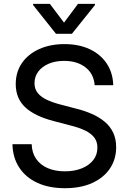

<svg xmlns="http://www.w3.org/2000/svg" viewBox="-20 -968 670 1000"><path d="M317.9 12.2Q234.9 12.2 174.3 -15.9Q113.8 -43.9 80.1 -95.5Q46.4 -147 44.9 -216.8H145Q146.5 -171.4 168.7 -139.9Q190.9 -108.4 229.2 -92Q267.6 -75.7 317.9 -75.7Q367.7 -75.7 405.8 -91.1Q443.8 -106.4 465.6 -134Q487.3 -161.6 487.3 -199.2Q487.3 -230.5 470.7 -252Q454.1 -273.4 422.6 -288.6Q391.1 -303.7 345.2 -314.9L261.7 -336.9Q162.1 -362.3 112.1 -408.7Q62 -455.1 62 -529.8Q62 -592.8 94.2 -639.6Q126.5 -686.5 184.1 -712.4Q241.7 -738.3 315.9 -738.3Q391.1 -738.3 447.5 -711.7Q503.9 -685.1 535.9 -637Q567.9 -588.9 569.8 -524.4H473.1Q468.3 -584 425 -617.4Q381.8 -650.9 313.5 -650.9Q268.1 -650.9 233.4 -636Q198.7 -621.1 179.2 -595Q159.7 -568.8 159.7 -534.7Q159.7 -503.4 177.7 -482.2Q195.8 -460.9 227.3 -446.8Q258.8 -432.6 299.3 -422.4L376 -402.3Q419.9 -391.6 457.8 -375Q495.6 -358.4 524.4 -334.7Q553.2 -311 569.1 -278.1Q585 -245.1 585 -201.2Q585 -138.7 552.7 -90.6Q520.5 -42.5 460.7 -15.1Q400.9 12.2 317.9 12.2ZM239.7 -947.8 313.5 -850.1 386.2 -947.8H474.6V-941.9L354.5 -792H271.5L152.3 -941.9V-947.8Z"/></svg>

Font: Inter Cardless Tabular
Style: Regular
Weight: 400
Designer: Rasmus Andersson
Foundry: rsms
Version: Version 4.000;git-4fc901f